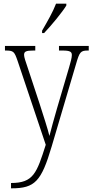

<svg xmlns="http://www.w3.org/2000/svg" viewBox="-20 -786 503 1045"><path d="M209 -619V-606H220C261 -649 320 -721 341 -756V-766H285C268 -721 239 -671 209 -619ZM40 210V239H43C170 239 205 201 261 12L394 -438C413 -504 419 -511 459 -511H463V-536H301V-511H320C364 -511 371 -503 371 -486C371 -471 364 -447 356 -419L290 -195C273 -134 258 -84 249 -46C240 -84 218 -151 195 -223L132 -414C119 -452 111 -475 111 -487C111 -505 120 -511 163 -511H172V-536H7V-511H9C54 -511 58 -506 76 -454L229 2C180 156 162 210 40 210Z"/></svg>

Font: Noto Serif Thai Condensed ExtraLight
Style: Regular
Weight: 200
Width: 3
Designer: Monotype Design Team
Foundry: Monotype Imaging Inc.
Version: Version 2.002